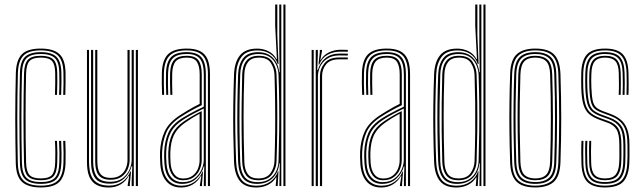

<svg xmlns="http://www.w3.org/2000/svg" viewBox="-20 -820 2833 846"><path d="M159.8 6Q104.5 6 77.8 -17.9Q51 -41.8 49.5 -101.2Q48.5 -146.5 47.9 -196.4Q47.2 -246.2 47.2 -297.8Q47.2 -349.2 47.9 -400Q48.5 -450.8 49.8 -497.5Q51.2 -554.5 75.9 -580.2Q100.5 -606 159.5 -606Q215.2 -606 241.5 -581.9Q267.8 -557.8 268.8 -498.8Q268.8 -479 268.9 -453.6Q269 -428.2 267.8 -402H258.5Q259.8 -426.2 259.9 -451.6Q260 -477 259.5 -498.5Q258.8 -552.2 235.6 -575.1Q212.5 -598 159.5 -598Q104.5 -598 82.4 -573.9Q60.2 -549.8 58.8 -497Q57.5 -449.8 56.9 -399.6Q56.2 -349.5 56.2 -298.4Q56.2 -247.2 56.9 -197.5Q57.5 -147.8 58.5 -101.8Q60 -46.8 84.1 -24.4Q108.2 -2 159.8 -2Q212.2 -2 235 -24.6Q257.8 -47.2 259.5 -101.5Q260.2 -122.5 260.1 -145.5Q260 -168.5 258.5 -199.2H267.8Q269 -174 269.2 -150.5Q269.5 -127 268.8 -101.2Q266.5 -44 241.9 -19Q217.2 6 159.8 6ZM159.8 -9.8Q111.5 -9.8 90.1 -30.9Q68.8 -52 67.8 -102Q66.8 -149.8 66.1 -201Q65.5 -252.2 65.5 -303.8Q65.5 -355.2 66.1 -404.4Q66.8 -453.5 67.8 -496.5Q69 -550 91 -570.1Q113 -590.2 159.5 -590.2Q208 -590.2 228.9 -569.4Q249.8 -548.5 250.5 -498Q250.8 -479.8 250.8 -455Q250.8 -430.2 249.5 -402H240.2Q241.8 -431 241.6 -456.1Q241.5 -481.2 241.2 -498Q241 -545.2 222 -563.8Q203 -582.2 159.5 -582.2Q116.8 -582.2 97.4 -563.8Q78 -545.2 76.8 -496Q75.8 -457.5 75.1 -409.9Q74.5 -362.2 74.4 -310.2Q74.2 -258.2 74.8 -205.5Q75.2 -152.8 76.5 -103.8Q77.5 -55.8 96.6 -36.8Q115.8 -17.8 159.8 -17.8Q203.5 -17.8 221.6 -36.5Q239.8 -55.2 241.2 -102Q242 -122.2 241.9 -145.4Q241.8 -168.5 240.2 -199.2H249.5Q251 -166 251.1 -143.9Q251.2 -121.8 250.5 -102Q248.2 -51.5 228.2 -30.6Q208.2 -9.8 159.8 -9.8ZM159.8 -25.8Q120.5 -25.8 103.6 -42.6Q86.8 -59.5 85.8 -104Q84.8 -149 84.1 -198.2Q83.5 -247.5 83.5 -298.2Q83.5 -349 84.1 -399Q84.8 -449 85.8 -495.8Q87 -540.2 103.5 -557.2Q120 -574.2 159.5 -574.2Q199.2 -574.2 215.6 -557.4Q232 -540.5 232.2 -497.5Q232.5 -477 232.5 -453.8Q232.5 -430.5 231.2 -402H222.2Q223.5 -431.8 223.4 -455Q223.2 -478.2 223.2 -497.2Q223 -535.8 209.4 -551Q195.8 -566.2 159.5 -566.2Q124 -566.2 110 -551Q96 -535.8 95 -495.5Q94 -453.2 93.4 -406.4Q92.8 -359.5 92.8 -309.4Q92.8 -259.2 93.2 -207.4Q93.8 -155.5 95 -103.8Q96 -64.8 109.8 -49.2Q123.5 -33.8 159.8 -33.8Q195.5 -33.8 208.8 -49Q222 -64.2 223.2 -103.2Q223.8 -124.5 223.8 -146.5Q223.8 -168.5 222.2 -199.2H231.2Q232.8 -168.2 232.9 -145.1Q233 -122 232.2 -102.8Q230.8 -59.5 215 -42.6Q199.2 -25.8 159.8 -25.8Z M459.8 6.2Q435.2 6.2 418.1 0.1Q401 -6 390.2 -16.8Q379.5 -27.5 373.5 -41.8Q367.5 -56 365.4 -72.4Q363.2 -88.8 363.2 -106V-600H372.2V-107.2Q372.2 -86.8 375.6 -67.8Q379 -48.8 388.4 -34Q397.8 -19.2 415.5 -10.8Q433.2 -2.2 461.8 -2.2Q494 -2.2 518 -18.6Q542 -35 554.5 -64.2H557.5L552 -9.2V0H542.8V-5.2L549.2 -45H547.2Q534.5 -21.2 511.8 -7.5Q489 6.2 459.8 6.2ZM578.5 0V-600H587.8V0ZM467.2 -28Q446 -28 432.6 -34.2Q419.2 -40.5 412.1 -51.6Q405 -62.8 402.2 -77.6Q399.5 -92.5 399.5 -109.5V-600H408.8V-110Q408.8 -88.5 413.4 -71.9Q418 -55.2 430.8 -45.8Q443.5 -36.2 468.2 -36.2Q494 -36.2 510.2 -47.9Q526.5 -59.5 534.1 -77.5Q541.8 -95.5 541.8 -114.5V-600H551.2V-114.8Q551.2 -94.2 542.5 -74.1Q533.8 -54 515.2 -41Q496.8 -28 467.2 -28ZM463.5 -10.8Q417.2 -10.8 399.2 -35.2Q381.2 -59.8 381.2 -107.5V-600H390.5V-108.2Q390.5 -65 406.6 -42Q422.8 -19 466 -19Q498.5 -19 519.4 -34.2Q540.2 -49.5 550.2 -71.9Q560.2 -94.2 560.2 -115.5V-600H569.5V0H560.2V-22.2L563 -87.8H560Q551.8 -56.5 526.9 -33.5Q502 -10.5 463.5 -10.8Z M896.2 0V-492.5Q896.2 -549 874.5 -573.5Q852.8 -598 802.8 -598Q750.8 -598 727.5 -574.9Q704.2 -551.8 702.2 -498.5Q701.5 -476.8 701.9 -451.5Q702.2 -426.2 703.2 -402H694.2Q693.2 -427 692.9 -452.1Q692.5 -477.2 693.2 -498.8Q695 -556 720.5 -581Q746 -606 802.8 -606Q839.5 -606 862 -594.5Q884.5 -583 894.9 -558Q905.2 -533 905.2 -492.5V0ZM784.5 -17.5Q815.8 -17.5 836.4 -33.1Q857 -48.8 867.4 -71.6Q877.8 -94.5 877.8 -115.5V-341.8Q857.5 -332.2 832.5 -319Q807.5 -305.8 786.2 -292Q747.2 -266.8 730.8 -233.5Q714.2 -200.2 712.2 -149Q711.8 -136.2 712.2 -126Q712.8 -115.8 713.5 -101Q716 -59.8 734.8 -38.6Q753.5 -17.5 784.5 -17.5ZM785.8 -25.8Q757.5 -25.8 741.4 -46Q725.2 -66.2 722.8 -101.5Q721.8 -116.5 721.5 -127.5Q721.2 -138.5 721.5 -148.8Q723.5 -198.8 739.1 -230Q754.8 -261.2 790 -285Q806.5 -296.2 827.6 -308.5Q848.8 -320.8 868.8 -330.5V-114.8Q868.8 -94.2 860.2 -73.6Q851.8 -53 833.5 -39.4Q815.2 -25.8 785.8 -25.8ZM786.8 -33.5Q812.5 -33.5 828.6 -45.8Q844.8 -58 852.1 -76.6Q859.5 -95.2 859.5 -114.5V-319Q843.8 -310.5 827.2 -300.4Q810.8 -290.2 793.5 -278Q761.2 -254.8 746.8 -225.6Q732.2 -196.5 730.5 -148.5Q730.2 -137.5 730.5 -127.1Q730.8 -116.8 731.5 -102.5Q733.5 -71.2 747.6 -52.4Q761.8 -33.5 786.8 -33.5ZM778.2 6.2Q736 6.2 712.6 -21.8Q689.2 -49.8 686.2 -99.2Q685.2 -115.5 685.1 -128.6Q685 -141.8 685.2 -151.8Q687.8 -202.5 706.1 -241.8Q724.5 -281 774.5 -313.2Q790 -323 804.1 -331.6Q818.2 -340.2 832 -347.9Q845.8 -355.5 859.8 -362.2V-492.5Q859.8 -527.8 848 -547Q836.2 -566.2 802.8 -566.2Q768.5 -566.2 754.2 -549.6Q740 -533 738.8 -497Q738.2 -478.2 738.4 -455.4Q738.5 -432.5 739.5 -402H730.5Q729.5 -432.5 729.2 -455.4Q729 -478.2 729.5 -497.5Q730.8 -538 747.6 -556.1Q764.5 -574.2 802.8 -574.2Q841 -574.2 855 -553.5Q869 -532.8 869 -492.5V-356.5Q844.5 -345.2 821.4 -332.1Q798.2 -319 777.8 -305.8Q730.8 -275.8 713.8 -238.1Q696.8 -200.5 694.2 -151.2Q693.8 -137.8 694 -127.1Q694.2 -116.5 695.2 -99.8Q698.2 -52.5 720.2 -27.1Q742.2 -1.8 780.2 -1.8Q813 -1.8 837 -18.9Q861 -36 872.5 -64.2H874.5L870 -9.2V0H860.8V-4.5L867 -45H865.2Q852.5 -21.2 829.8 -7.5Q807 6.2 778.2 6.2ZM878.2 0V-22.2L880.2 -87.8H878.2Q870 -56.2 845.1 -33Q820.2 -9.8 782 -9.8Q747.5 -9.8 727.2 -33.2Q707 -56.8 704.5 -100.2Q703.5 -116.8 703.2 -127.8Q703 -138.8 703.5 -150.8Q705.5 -198.2 721.4 -234.2Q737.2 -270.2 782.2 -299Q797.8 -308.8 815.1 -318.2Q832.5 -327.8 849 -336Q865.5 -344.2 878 -350V-492.5Q878 -540.5 860.6 -561.4Q843.2 -582.2 802.8 -582.2Q760.2 -582.2 741.1 -562.6Q722 -543 720.5 -497.8Q719.8 -476 720.1 -450.8Q720.5 -425.5 721.2 -402H712.5Q711.5 -426 711.1 -451.6Q710.8 -477.2 711.5 -498Q713 -547.2 734.1 -568.8Q755.2 -590.2 802.8 -590.2Q848 -590.2 867.5 -567.5Q887 -544.8 887 -492.5V0Z M1237.8 0H1228.8V-800H1237.8ZM1219.5 0H1211L1212.8 -100.2H1210.5Q1206.8 -59.2 1180.8 -34.5Q1154.8 -9.8 1112.8 -9.8Q1070.8 -9.8 1051 -34.5Q1031.2 -59.2 1029.2 -107.5Q1027 -170 1026.1 -232.2Q1025.2 -294.5 1026 -359Q1026.8 -423.5 1029.2 -492.5Q1031.2 -536.8 1051.5 -563.4Q1071.8 -590 1118 -590Q1158.2 -590 1182.2 -565.5Q1206.2 -541 1210 -502H1212.2L1210.5 -609.8V-800H1219.5ZM1116.2 -17.5Q1147.8 -17.5 1167.6 -31.5Q1187.5 -45.5 1197.1 -66.6Q1206.8 -87.8 1207.2 -109.8Q1209.2 -174.5 1210 -238Q1210.8 -301.5 1210.1 -364.5Q1209.5 -427.5 1207.2 -490.5Q1206.5 -512 1197.6 -533.1Q1188.8 -554.2 1169.8 -568.1Q1150.8 -582 1119.2 -582Q1077 -582 1058.4 -557.6Q1039.8 -533.2 1038.5 -492.5Q1036.2 -423 1035.5 -361Q1034.8 -299 1035.5 -237.4Q1036.2 -175.8 1038.5 -107.2Q1039.8 -65.5 1057 -41.5Q1074.2 -17.5 1116.2 -17.5ZM1118 -25.8Q1080.8 -25.8 1064.6 -47.5Q1048.5 -69.2 1047.2 -107.8Q1045.2 -177.2 1044.6 -241.6Q1044 -306 1044.8 -368.1Q1045.5 -430.2 1047.2 -492.5Q1048.5 -531.2 1066.1 -552.8Q1083.8 -574.2 1120.5 -574.2Q1163.5 -574.2 1180.6 -547.6Q1197.8 -521 1198.5 -490.8Q1200.8 -427.5 1201.5 -365.5Q1202.2 -303.5 1201.5 -240.1Q1200.8 -176.8 1198.5 -110Q1197.8 -77.8 1178.8 -51.8Q1159.8 -25.8 1118 -25.8ZM1118.2 -33.8Q1155.8 -33.8 1172.1 -57.2Q1188.5 -80.8 1189.5 -110Q1191.8 -177.5 1192.4 -241.4Q1193 -305.2 1192.2 -367.2Q1191.5 -429.2 1189.5 -490.5Q1188.5 -518.8 1173.5 -542.5Q1158.5 -566.2 1120.8 -566.2Q1088 -566.2 1072.8 -546.4Q1057.5 -526.5 1056.5 -492Q1053.2 -396.8 1053.2 -303.6Q1053.2 -210.5 1056.5 -108Q1057.5 -72.8 1071.6 -53.2Q1085.8 -33.8 1118.2 -33.8ZM1109.5 6.2Q1059.8 6.2 1036.8 -22.6Q1013.8 -51.5 1011.2 -107.2Q1009 -168.8 1008 -231.4Q1007 -294 1007.9 -359Q1008.8 -424 1011.2 -492.2Q1013.5 -547.5 1037.8 -576.6Q1062 -605.8 1112.8 -605.8Q1140 -605.8 1163 -594.2Q1186 -582.8 1197.8 -559.8H1200L1192.5 -706V-800H1202V-664.5L1207.2 -537.8H1203.8Q1193.5 -568 1170 -582.9Q1146.5 -597.8 1115 -597.8Q1064.2 -597.8 1043.2 -568.1Q1022.2 -538.5 1020.5 -492.8Q1018 -427.2 1017 -364.1Q1016 -301 1016.9 -237.4Q1017.8 -173.8 1020.5 -107.2Q1022.5 -57.5 1042.9 -29.6Q1063.2 -1.8 1111 -1.8Q1146.2 -1.8 1171.2 -19.8Q1196.2 -37.8 1204.8 -65.5H1207L1203.5 0H1195L1195.2 -5.8L1198 -38.5H1196.2Q1184.5 -17.8 1161.5 -5.8Q1138.5 6.2 1109.5 6.2Z M1371.2 0V-600H1380.5V-577.8L1377.8 -512.2H1380.8Q1390.5 -545.5 1415.1 -564.8Q1439.8 -584 1477.8 -584Q1487 -584 1496.2 -583.9Q1505.5 -583.8 1512.5 -583.5V-575.2Q1505.2 -575.5 1495.6 -575.6Q1486 -575.8 1476.8 -575.8Q1443.2 -575.8 1422 -561.6Q1400.8 -547.5 1390.8 -526.4Q1380.8 -505.2 1380.8 -484.5V0ZM1353.2 0V-600H1362.2V0ZM1389.8 0V-485.2Q1389.8 -516.5 1410 -541.6Q1430.2 -566.8 1474 -566.8Q1483.5 -566.8 1493.4 -566.8Q1503.2 -566.8 1512.5 -566.8V-558.5Q1503.2 -558.5 1493.4 -558.5Q1483.5 -558.5 1474 -558.5Q1434.8 -558.5 1417 -536.5Q1399.2 -514.5 1399.2 -485.5V0ZM1383.5 -535.8 1389.2 -590.8V-600H1398.8V-595.5L1391.5 -555H1393.2Q1405 -577.5 1429.2 -589.1Q1453.5 -600.8 1480.5 -600.8Q1487.5 -600.8 1495.2 -600.6Q1503 -600.5 1512.5 -600.2V-592Q1504 -592.2 1496.2 -592.4Q1488.5 -592.5 1481 -592.5Q1448.8 -592.5 1423.9 -579Q1399 -565.5 1386.5 -535.8Z M1777.8 0V-492.5Q1777.8 -549 1756 -573.5Q1734.2 -598 1684.2 -598Q1632.2 -598 1609 -574.9Q1585.8 -551.8 1583.8 -498.5Q1583 -476.8 1583.4 -451.5Q1583.8 -426.2 1584.8 -402H1575.8Q1574.8 -427 1574.4 -452.1Q1574 -477.2 1574.8 -498.8Q1576.5 -556 1602 -581Q1627.5 -606 1684.2 -606Q1721 -606 1743.5 -594.5Q1766 -583 1776.4 -558Q1786.8 -533 1786.8 -492.5V0ZM1666 -17.5Q1697.2 -17.5 1717.9 -33.1Q1738.5 -48.8 1748.9 -71.6Q1759.2 -94.5 1759.2 -115.5V-341.8Q1739 -332.2 1714 -319Q1689 -305.8 1667.8 -292Q1628.8 -266.8 1612.2 -233.5Q1595.8 -200.2 1593.8 -149Q1593.2 -136.2 1593.8 -126Q1594.2 -115.8 1595 -101Q1597.5 -59.8 1616.2 -38.6Q1635 -17.5 1666 -17.5ZM1667.2 -25.8Q1639 -25.8 1622.9 -46Q1606.8 -66.2 1604.2 -101.5Q1603.2 -116.5 1603 -127.5Q1602.8 -138.5 1603 -148.8Q1605 -198.8 1620.6 -230Q1636.2 -261.2 1671.5 -285Q1688 -296.2 1709.1 -308.5Q1730.2 -320.8 1750.2 -330.5V-114.8Q1750.2 -94.2 1741.8 -73.6Q1733.2 -53 1715 -39.4Q1696.8 -25.8 1667.2 -25.8ZM1668.2 -33.5Q1694 -33.5 1710.1 -45.8Q1726.2 -58 1733.6 -76.6Q1741 -95.2 1741 -114.5V-319Q1725.2 -310.5 1708.8 -300.4Q1692.2 -290.2 1675 -278Q1642.8 -254.8 1628.2 -225.6Q1613.8 -196.5 1612 -148.5Q1611.8 -137.5 1612 -127.1Q1612.2 -116.8 1613 -102.5Q1615 -71.2 1629.1 -52.4Q1643.2 -33.5 1668.2 -33.5ZM1659.8 6.2Q1617.5 6.2 1594.1 -21.8Q1570.8 -49.8 1567.8 -99.2Q1566.8 -115.5 1566.6 -128.6Q1566.5 -141.8 1566.8 -151.8Q1569.2 -202.5 1587.6 -241.8Q1606 -281 1656 -313.2Q1671.5 -323 1685.6 -331.6Q1699.8 -340.2 1713.5 -347.9Q1727.2 -355.5 1741.2 -362.2V-492.5Q1741.2 -527.8 1729.5 -547Q1717.8 -566.2 1684.2 -566.2Q1650 -566.2 1635.8 -549.6Q1621.5 -533 1620.2 -497Q1619.8 -478.2 1619.9 -455.4Q1620 -432.5 1621 -402H1612Q1611 -432.5 1610.8 -455.4Q1610.5 -478.2 1611 -497.5Q1612.2 -538 1629.1 -556.1Q1646 -574.2 1684.2 -574.2Q1722.5 -574.2 1736.5 -553.5Q1750.5 -532.8 1750.5 -492.5V-356.5Q1726 -345.2 1702.9 -332.1Q1679.8 -319 1659.2 -305.8Q1612.2 -275.8 1595.2 -238.1Q1578.2 -200.5 1575.8 -151.2Q1575.2 -137.8 1575.5 -127.1Q1575.8 -116.5 1576.8 -99.8Q1579.8 -52.5 1601.8 -27.1Q1623.8 -1.8 1661.8 -1.8Q1694.5 -1.8 1718.5 -18.9Q1742.5 -36 1754 -64.2H1756L1751.5 -9.2V0H1742.2V-4.5L1748.5 -45H1746.8Q1734 -21.2 1711.2 -7.5Q1688.5 6.2 1659.8 6.2ZM1759.8 0V-22.2L1761.8 -87.8H1759.8Q1751.5 -56.2 1726.6 -33Q1701.8 -9.8 1663.5 -9.8Q1629 -9.8 1608.8 -33.2Q1588.5 -56.8 1586 -100.2Q1585 -116.8 1584.8 -127.8Q1584.5 -138.8 1585 -150.8Q1587 -198.2 1602.9 -234.2Q1618.8 -270.2 1663.8 -299Q1679.2 -308.8 1696.6 -318.2Q1714 -327.8 1730.5 -336Q1747 -344.2 1759.5 -350V-492.5Q1759.5 -540.5 1742.1 -561.4Q1724.8 -582.2 1684.2 -582.2Q1641.8 -582.2 1622.6 -562.6Q1603.5 -543 1602 -497.8Q1601.2 -476 1601.6 -450.8Q1602 -425.5 1602.8 -402H1594Q1593 -426 1592.6 -451.6Q1592.2 -477.2 1593 -498Q1594.5 -547.2 1615.6 -568.8Q1636.8 -590.2 1684.2 -590.2Q1729.5 -590.2 1749 -567.5Q1768.5 -544.8 1768.5 -492.5V0Z M2119.2 0H2110.2V-800H2119.2ZM2101 0H2092.5L2094.2 -100.2H2092Q2088.2 -59.2 2062.2 -34.5Q2036.2 -9.8 1994.2 -9.8Q1952.2 -9.8 1932.5 -34.5Q1912.8 -59.2 1910.8 -107.5Q1908.5 -170 1907.6 -232.2Q1906.8 -294.5 1907.5 -359Q1908.2 -423.5 1910.8 -492.5Q1912.8 -536.8 1933 -563.4Q1953.2 -590 1999.5 -590Q2039.8 -590 2063.8 -565.5Q2087.8 -541 2091.5 -502H2093.8L2092 -609.8V-800H2101ZM1997.8 -17.5Q2029.2 -17.5 2049.1 -31.5Q2069 -45.5 2078.6 -66.6Q2088.2 -87.8 2088.8 -109.8Q2090.8 -174.5 2091.5 -238Q2092.2 -301.5 2091.6 -364.5Q2091 -427.5 2088.8 -490.5Q2088 -512 2079.1 -533.1Q2070.2 -554.2 2051.2 -568.1Q2032.2 -582 2000.8 -582Q1958.5 -582 1939.9 -557.6Q1921.2 -533.2 1920 -492.5Q1917.8 -423 1917 -361Q1916.2 -299 1917 -237.4Q1917.8 -175.8 1920 -107.2Q1921.2 -65.5 1938.5 -41.5Q1955.8 -17.5 1997.8 -17.5ZM1999.5 -25.8Q1962.2 -25.8 1946.1 -47.5Q1930 -69.2 1928.8 -107.8Q1926.8 -177.2 1926.1 -241.6Q1925.5 -306 1926.2 -368.1Q1927 -430.2 1928.8 -492.5Q1930 -531.2 1947.6 -552.8Q1965.2 -574.2 2002 -574.2Q2045 -574.2 2062.1 -547.6Q2079.2 -521 2080 -490.8Q2082.2 -427.5 2083 -365.5Q2083.8 -303.5 2083 -240.1Q2082.2 -176.8 2080 -110Q2079.2 -77.8 2060.2 -51.8Q2041.2 -25.8 1999.5 -25.8ZM1999.8 -33.8Q2037.2 -33.8 2053.6 -57.2Q2070 -80.8 2071 -110Q2073.2 -177.5 2073.9 -241.4Q2074.5 -305.2 2073.8 -367.2Q2073 -429.2 2071 -490.5Q2070 -518.8 2055 -542.5Q2040 -566.2 2002.2 -566.2Q1969.5 -566.2 1954.2 -546.4Q1939 -526.5 1938 -492Q1934.8 -396.8 1934.8 -303.6Q1934.8 -210.5 1938 -108Q1939 -72.8 1953.1 -53.2Q1967.2 -33.8 1999.8 -33.8ZM1991 6.2Q1941.2 6.2 1918.2 -22.6Q1895.2 -51.5 1892.8 -107.2Q1890.5 -168.8 1889.5 -231.4Q1888.5 -294 1889.4 -359Q1890.2 -424 1892.8 -492.2Q1895 -547.5 1919.2 -576.6Q1943.5 -605.8 1994.2 -605.8Q2021.5 -605.8 2044.5 -594.2Q2067.5 -582.8 2079.2 -559.8H2081.5L2074 -706V-800H2083.5V-664.5L2088.8 -537.8H2085.2Q2075 -568 2051.5 -582.9Q2028 -597.8 1996.5 -597.8Q1945.8 -597.8 1924.8 -568.1Q1903.8 -538.5 1902 -492.8Q1899.5 -427.2 1898.5 -364.1Q1897.5 -301 1898.4 -237.4Q1899.2 -173.8 1902 -107.2Q1904 -57.5 1924.4 -29.6Q1944.8 -1.8 1992.5 -1.8Q2027.8 -1.8 2052.8 -19.8Q2077.8 -37.8 2086.2 -65.5H2088.5L2085 0H2076.5L2076.8 -5.8L2079.5 -38.5H2077.8Q2066 -17.8 2043 -5.8Q2020 6.2 1991 6.2Z M2338.5 6Q2281.2 6 2255.4 -20.2Q2229.5 -46.5 2227.8 -105.5Q2225.5 -172.2 2224.8 -235.8Q2224 -299.2 2224.8 -363.2Q2225.5 -427.2 2227.8 -494.8Q2230 -557.2 2257.6 -581.6Q2285.2 -606 2338.5 -606Q2396.5 -606 2421.9 -579.5Q2447.2 -553 2449.5 -493.8Q2452.8 -394.2 2452.9 -300Q2453 -205.8 2449.5 -104.8Q2447.2 -42.8 2419.8 -18.4Q2392.2 6 2338.5 6ZM2338.5 -2Q2386.2 -2 2412.2 -23.9Q2438.2 -45.8 2440.2 -104.8Q2443.8 -206 2443.8 -298.9Q2443.8 -391.8 2440.2 -493.2Q2438.8 -547.5 2415.8 -572.8Q2392.8 -598 2338.5 -598Q2287.8 -598 2263.1 -574.2Q2238.5 -550.5 2236.5 -492.2Q2234.5 -432.2 2233.8 -369.8Q2233 -307.2 2233.8 -241.4Q2234.5 -175.5 2236.8 -105Q2238.5 -46.5 2264.2 -24.2Q2290 -2 2338.5 -2ZM2338.5 -9.8Q2290.8 -9.8 2269.1 -32.6Q2247.5 -55.5 2245.8 -107.5Q2243.8 -167.2 2243 -230.9Q2242.2 -294.5 2242.9 -360.2Q2243.5 -426 2245.8 -492.5Q2247.5 -546.5 2270 -568.4Q2292.5 -590.2 2338.5 -590.2Q2383.2 -590.2 2406.4 -569.1Q2429.5 -548 2431.2 -494.2Q2433.2 -429.5 2434 -366.1Q2434.8 -302.8 2434.1 -238.5Q2433.5 -174.2 2431.2 -107Q2429.8 -53.5 2407.2 -31.6Q2384.8 -9.8 2338.5 -9.8ZM2338.5 -17.8Q2380 -17.8 2400.4 -37.8Q2420.8 -57.8 2422.2 -107.2Q2425.2 -195.2 2425.5 -292.2Q2425.8 -389.2 2422.2 -492Q2420.8 -542.2 2400.2 -562.2Q2379.8 -582.2 2338.5 -582.2Q2297 -582.2 2276.8 -562Q2256.5 -541.8 2254.8 -492.2Q2253 -434 2252.1 -371.5Q2251.2 -309 2251.9 -242.9Q2252.5 -176.8 2254.8 -107.2Q2256.5 -56.8 2277.4 -37.2Q2298.2 -17.8 2338.5 -17.8ZM2338.5 -25.8Q2303.2 -25.8 2284.2 -43.2Q2265.2 -60.8 2263.8 -107.5Q2261.8 -172.5 2261 -235.6Q2260.2 -298.8 2261 -362.4Q2261.8 -426 2263.8 -491.8Q2265.2 -536.8 2283.2 -555.5Q2301.2 -574.2 2338.5 -574.2Q2374 -574.2 2392.9 -556.6Q2411.8 -539 2413.2 -492Q2416.2 -397.2 2416.4 -300.5Q2416.5 -203.8 2413.2 -107.8Q2411.8 -62.2 2393.5 -44Q2375.2 -25.8 2338.5 -25.8ZM2338.5 -33.8Q2372 -33.8 2387.4 -51Q2402.8 -68.2 2404 -108Q2407 -199 2407.2 -293.6Q2407.5 -388.2 2404 -491.8Q2402.8 -534 2386.5 -550.1Q2370.2 -566.2 2338.5 -566.2Q2305 -566.2 2289.6 -548.8Q2274.2 -531.2 2273 -491.2Q2271 -426.5 2270.2 -364.4Q2269.5 -302.2 2270.2 -239.1Q2271 -176 2273 -107.8Q2274.2 -65.8 2290.6 -49.8Q2307 -33.8 2338.5 -33.8Z M2645 6Q2591.8 6 2567.6 -18.8Q2543.5 -43.5 2542 -101.2Q2541.5 -125.2 2541.2 -149.1Q2541 -173 2542.2 -199.2H2550.8Q2549.8 -173 2549.9 -148Q2550 -123 2550.5 -101.8Q2551.8 -48.2 2573.8 -25.1Q2595.8 -2 2645 -2Q2697.2 -2 2719.4 -25.6Q2741.5 -49.2 2743.8 -100.5Q2744.8 -115 2744.9 -127.8Q2745 -140.5 2744.9 -153.5Q2744.8 -166.5 2744.8 -181.5Q2744.8 -239.5 2726.2 -267.6Q2707.8 -295.8 2667.8 -310.2L2634.8 -322.5Q2613.8 -330 2601.8 -339.5Q2589.8 -349 2584.1 -370.2Q2578.5 -391.5 2576.8 -434.2Q2576.2 -450.2 2576.2 -464.5Q2576.2 -478.8 2576.8 -496.8Q2578.5 -538.2 2594.4 -556.2Q2610.2 -574.2 2646.2 -574.2Q2682.2 -574.2 2698.1 -556.5Q2714 -538.8 2715 -497.5Q2715.5 -480.2 2715.6 -456.5Q2715.8 -432.8 2714.8 -402H2706.2Q2707.5 -431 2707.2 -454.5Q2707 -478 2706.5 -497Q2705.8 -535 2691.4 -550.6Q2677 -566.2 2646.2 -566.2Q2615 -566.2 2601 -550.1Q2587 -534 2585.8 -496.8Q2585.2 -478.8 2585.1 -466.1Q2585 -453.5 2585.8 -434.2Q2587.2 -396 2591.8 -376.1Q2596.2 -356.2 2607 -346.9Q2617.8 -337.5 2637.5 -330L2670 -318Q2696 -308.2 2714.6 -293.1Q2733.2 -278 2743.4 -251.6Q2753.5 -225.2 2753.5 -181.5Q2753.5 -166.5 2753.6 -153.4Q2753.8 -140.2 2753.6 -127.5Q2753.5 -114.8 2752.8 -100.2Q2750.2 -46.2 2726.8 -20.1Q2703.2 6 2645 6ZM2645 -9.8Q2598.8 -9.8 2579.5 -32Q2560.2 -54.2 2559.2 -102Q2558.8 -125.2 2558.4 -147.9Q2558 -170.5 2559.2 -199.2H2568Q2566.5 -169.5 2567 -144.9Q2567.5 -120.2 2567.8 -102.2Q2568.8 -57 2586.6 -37.4Q2604.5 -17.8 2645 -17.8Q2689 -17.8 2706.5 -38.5Q2724 -59.2 2726 -101Q2727 -122.8 2726.9 -140.6Q2726.8 -158.5 2726.8 -181.5Q2726.8 -235.2 2711 -259.1Q2695.2 -283 2662.8 -294.8L2629.2 -306.8Q2603.5 -316.2 2588.8 -328.5Q2574 -340.8 2567.4 -365Q2560.8 -389.2 2559 -434Q2558.2 -454 2558.5 -466.8Q2558.8 -479.5 2559 -497Q2560.2 -545.8 2579.9 -568Q2599.5 -590.2 2646.2 -590.2Q2691.2 -590.2 2711 -568.9Q2730.8 -547.5 2732 -498Q2732.5 -477.2 2732.8 -455Q2733 -432.8 2732 -402H2723.2Q2724.5 -435 2724.2 -457.4Q2724 -479.8 2723.5 -498Q2722.5 -543.2 2704.5 -562.8Q2686.5 -582.2 2646.2 -582.2Q2604.8 -582.2 2586.9 -562Q2569 -541.8 2568 -497Q2567.5 -479 2567.4 -466.5Q2567.2 -454 2568 -434Q2569.8 -389 2576.2 -366.2Q2582.8 -343.5 2596.1 -333.1Q2609.5 -322.8 2631.8 -314.5L2665.2 -302.2Q2700.8 -289.5 2718.2 -264Q2735.8 -238.5 2735.8 -181.5Q2735.8 -158.8 2735.9 -140.6Q2736 -122.5 2735 -100.8Q2732.5 -54.2 2713 -32Q2693.5 -9.8 2645 -9.8ZM2645 -25.8Q2610.2 -25.8 2593.8 -43.1Q2577.2 -60.5 2576.2 -102.8Q2576 -122.8 2575.6 -147.4Q2575.2 -172 2576.5 -199.2H2585Q2584 -176.2 2584.1 -151.2Q2584.2 -126.2 2584.8 -103.2Q2585.5 -66 2599.6 -49.9Q2613.8 -33.8 2645 -33.8Q2679.5 -33.8 2693 -50.9Q2706.5 -68 2708.2 -101.5Q2709.5 -122.8 2709.2 -140.9Q2709 -159 2709 -181.5Q2709 -230 2696.2 -250Q2683.5 -270 2657.5 -279.2L2623.5 -291.5Q2594.8 -301.8 2577.1 -316.2Q2559.5 -330.8 2551 -358.1Q2542.5 -385.5 2541.2 -433.8Q2540.5 -455 2540.8 -469.8Q2541 -484.5 2541.2 -497.2Q2542.5 -554.5 2566.4 -580.2Q2590.2 -606 2646.2 -606Q2699.8 -606 2723.8 -581.2Q2747.8 -556.5 2749.2 -498.8Q2749.8 -479.2 2750 -453.5Q2750.2 -427.8 2749 -402H2740.5Q2741.5 -428.2 2741.4 -452.8Q2741.2 -477.2 2740.8 -498.2Q2739.2 -551.5 2717.4 -574.8Q2695.5 -598 2646.2 -598Q2594.8 -598 2573.1 -574Q2551.5 -550 2550 -497.2Q2549.8 -478.2 2549.6 -465.8Q2549.5 -453.2 2550 -433.8Q2551.8 -387.2 2559.2 -361.6Q2566.8 -336 2582.9 -322.5Q2599 -309 2626.2 -299.2L2660 -287Q2692.5 -275.5 2705.2 -252.4Q2718 -229.2 2718 -181.5Q2718 -168.5 2718.1 -155.6Q2718.2 -142.8 2718.1 -129.4Q2718 -116 2717.2 -101.2Q2715.2 -62.5 2699.2 -44.1Q2683.2 -25.8 2645 -25.8Z"/></svg>

Font: Big Shoulders Inline Display Thin Light
Style: Regular
Weight: 300
Version: Version 2.002